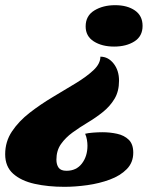

<svg xmlns="http://www.w3.org/2000/svg" viewBox="-50 -551 585 742"><path d="M199 171Q136 171 84 159.5Q32 148 1 120.5Q-30 93 -30 45Q-30 -4 -3.5 -43.5Q23 -83 65 -115.5Q107 -148 154 -176Q201 -204 243 -229.5Q285 -255 311.5 -280Q338 -305 338 -332Q368 -332 389 -305.5Q410 -279 410 -239Q410 -198 392.5 -169Q375 -140 347.5 -118Q320 -96 289 -77.5Q258 -59 230.5 -39Q203 -19 185.5 6Q168 31 168 66Q168 85 176.5 97Q185 109 207 109Q245 109 266.5 81Q288 53 288 12Q288 2 286 -10.5Q284 -23 279 -34Q290 -37 310 -38.5Q330 -40 346 -40Q375 -40 402.5 -34Q430 -28 447.5 -11Q465 6 465 39Q465 77 440 102.5Q415 128 374.5 143Q334 158 287.5 164.5Q241 171 199 171ZM391 -371Q344 -371 312.5 -391Q281 -411 281 -449Q281 -490 314.5 -510.5Q348 -531 395 -531Q442 -531 471.5 -510.5Q501 -490 501 -451Q501 -411 469.5 -391Q438 -371 391 -371Z"/></svg>

Font: Sansita Swashed Light Black
Style: Regular
Weight: 900
Version: Version 1.003